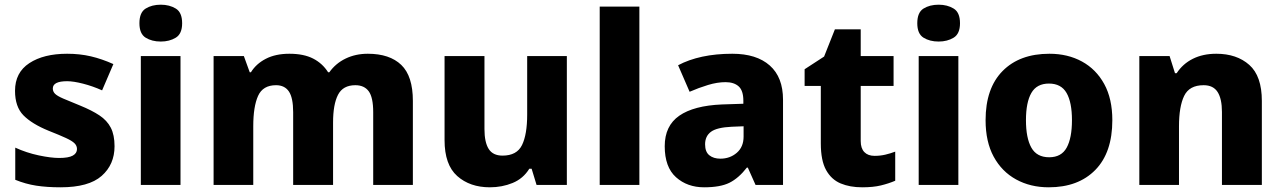

<svg xmlns="http://www.w3.org/2000/svg" viewBox="-20 -788 5463 818"><path d="M468 -165Q468 -87 413 -38.5Q358 10 238 10Q180 10 134.5 3Q89 -4 45 -22V-159Q93 -137 145 -126Q197 -115 232 -115Q272 -115 290 -125Q308 -135 308 -153Q308 -167 297.5 -177.5Q287 -188 261 -200Q235 -212 187 -231Q116 -260 80 -296.5Q44 -333 44 -401Q44 -479 105 -519Q166 -559 266 -559Q320 -559 367 -548Q414 -537 463 -515L415 -403Q375 -421 334 -431.5Q293 -442 266 -442Q205 -442 205 -411Q205 -398 214.5 -388.5Q224 -379 249.5 -368Q275 -357 322 -338Q371 -318 403.5 -296.5Q436 -275 452 -244Q468 -213 468 -165Z M665 -768Q702 -768 729 -751.5Q756 -735 756 -689Q756 -644 729 -627.5Q702 -611 665 -611Q627 -611 600.5 -627.5Q574 -644 574 -689Q574 -735 600.5 -751.5Q627 -768 665 -768ZM749 -549V0H580V-549Z M1547 -559Q1640 -559 1689.5 -511.5Q1739 -464 1739 -358V0H1570V-310Q1570 -373 1551 -399Q1532 -425 1494 -425Q1441 -425 1420 -384Q1399 -343 1399 -266V0H1229V-310Q1229 -371 1211 -398Q1193 -425 1156 -425Q1100 -425 1079.5 -379.5Q1059 -334 1059 -250V0H890V-549H1019L1044 -480H1049Q1071 -516 1112.5 -537.5Q1154 -559 1213 -559Q1274 -559 1314 -538.5Q1354 -518 1378 -480H1383Q1410 -518 1452.5 -538.5Q1495 -559 1547 -559Z M2395 -549V0H2266L2245 -69H2235Q2209 -27 2164 -8.5Q2119 10 2067 10Q1982 10 1928 -38Q1874 -86 1874 -191V-549H2044V-238Q2044 -182 2062 -153.5Q2080 -125 2121 -125Q2182 -125 2204 -170Q2226 -215 2226 -300V-549Z M2704 0H2535V-760H2704Z M3100 -559Q3203 -559 3259.5 -509Q3316 -459 3316 -363V0H3199L3166 -74H3162Q3127 -29 3088 -9.5Q3049 10 2980 10Q2908 10 2860 -33Q2812 -76 2812 -165Q2812 -252 2874 -295Q2936 -338 3056 -343L3147 -346V-359Q3147 -402 3127 -420Q3107 -438 3071 -438Q3036 -438 2996.5 -426Q2957 -414 2918 -397L2869 -510Q2914 -534 2972 -546.5Q3030 -559 3100 -559ZM3097 -248Q3034 -245 3009 -226.5Q2984 -208 2984 -173Q2984 -141 3002 -126.5Q3020 -112 3049 -112Q3090 -112 3119 -137Q3148 -162 3148 -206V-250Z M3706 -124Q3730 -124 3751.5 -129Q3773 -134 3794 -142V-18Q3766 -6 3733 2Q3700 10 3653 10Q3601 10 3561.5 -6.5Q3522 -23 3499.5 -63.5Q3477 -104 3477 -177V-422H3408V-493L3491 -547L3537 -663H3647V-549H3787V-422H3647V-187Q3647 -156 3662.5 -140Q3678 -124 3706 -124Z M3979 -768Q4016 -768 4043 -751.5Q4070 -735 4070 -689Q4070 -644 4043 -627.5Q4016 -611 3979 -611Q3941 -611 3914.5 -627.5Q3888 -644 3888 -689Q3888 -735 3914.5 -751.5Q3941 -768 3979 -768ZM4063 -549V0H3894V-549Z M4719 -276Q4719 -138 4646.5 -64Q4574 10 4448 10Q4370 10 4309 -23.5Q4248 -57 4213.5 -120.5Q4179 -184 4179 -276Q4179 -412 4251.5 -485.5Q4324 -559 4451 -559Q4529 -559 4589.5 -526Q4650 -493 4684.5 -430Q4719 -367 4719 -276ZM4351 -276Q4351 -200 4374 -159Q4397 -118 4450 -118Q4502 -118 4524.5 -159Q4547 -200 4547 -276Q4547 -352 4524 -392Q4501 -432 4449 -432Q4397 -432 4374 -392Q4351 -352 4351 -276Z M5162 -559Q5249 -559 5302.5 -511.5Q5356 -464 5356 -358V0H5186V-311Q5186 -367 5167.5 -396Q5149 -425 5108 -425Q5047 -425 5025 -379.5Q5003 -334 5003 -250V0H4834V-549H4963L4986 -476H4993Q5019 -516 5062 -537.5Q5105 -559 5162 -559Z"/></svg>

Font: Noto Sans Georgian ExtraBold
Style: Regular
Weight: 800
Designer: Monotype Design Team, Akaki Razmadze
Foundry: Google LLC
Version: Version 2.005; ttfautohint (v1.8.4.7-5d5b)